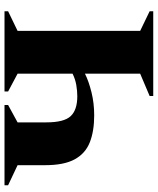

<svg xmlns="http://www.w3.org/2000/svg" viewBox="56 -756 700 852"><g transform="rotate(90 406.0 -330.0)"><path d="M406 -660V-644L307 -602V-357Q341 -374 389.5 -386Q438 -398 492 -398Q562 -398 611.5 -378.5Q661 -359 687 -311.5Q713 -264 713 -180V-58L802 -16V0H446V-16L523 -58V-186Q523 -264 495.5 -293.5Q468 -323 407 -323Q383 -323 357 -318.5Q331 -314 307 -302V-58L386 -16V0H30V-16L117 -58V-602L30 -644V-660Z"/></g></svg>

Font: Spectral SC ExtraBold
Style: Regular
Weight: 800
Designer: Jean-Baptiste Levee
Foundry: Production Type
Version: Version 2.001